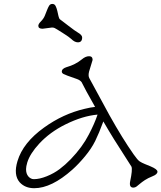

<svg xmlns="http://www.w3.org/2000/svg" viewBox="-20 -965 829 986"><path d="M665 -1.5Q642.1 -1.5 648.4 -33.7Q661.1 -93.3 655.3 -108.9L565.4 -250Q539.6 -291.5 510.7 -341.3Q488.3 -280.3 469 -241.2Q449.7 -202.1 416.5 -162.1Q383.3 -122.1 351.6 -93.8Q244.6 1.5 155.8 1.5Q108.9 1.5 81.1 -28.8Q48.3 -66.4 69.8 -137.7Q98.1 -232.4 206.5 -310.1Q304.2 -380.4 415 -406.2Q444.8 -413.6 468.3 -416Q415 -509.8 398.9 -543.5Q390.1 -554.2 374 -559.6Q314 -580.1 305.7 -585.2Q297.4 -590.3 297.4 -597.2Q297.4 -612.8 322.8 -620.6Q366.7 -632.8 400.4 -660.2Q419.4 -676.3 437.5 -676.3Q455.6 -676.3 455.6 -657.2L437.5 -597.7Q432.1 -576.2 438.5 -564L542 -373.5Q609.4 -252.9 666.5 -171.9Q686.5 -143.1 697.5 -136Q708.5 -128.9 724.1 -122.6Q739.7 -116.2 753.9 -110.4Q788.6 -95.7 788.6 -83.5Q788.6 -69.8 763.9 -60.1Q739.3 -50.3 723.9 -40Q708.5 -29.8 698.5 -21.2Q688.5 -12.7 681.2 -7.1Q673.8 -1.5 665 -1.5ZM120.1 -130.9Q113.8 -109.4 113.8 -96.7Q113.8 -84 116.7 -75.2Q119.6 -66.4 125 -59.6Q137.7 -44.9 153.8 -44.9Q183.1 -44.9 220.2 -59.8Q257.3 -74.7 286.6 -96.9Q315.9 -119.1 343.8 -147.9Q403.3 -210 436 -273.9Q465.3 -329.6 481 -376.5Q403.8 -369.6 316.4 -326.2Q236.3 -286.6 181.6 -227.5Q134.3 -176.3 120.1 -130.9ZM198.7 -817.4Q176.8 -817.4 176.8 -832.5Q176.8 -841.8 190.2 -855.2Q203.6 -868.7 210 -884Q216.3 -899.4 221.4 -912.8Q226.6 -926.3 232.2 -935.5Q237.8 -944.8 249 -944.8Q260.3 -944.8 265.6 -934.1Q271 -923.3 274.2 -909.4Q277.3 -895.5 280.3 -882.3Q283.2 -869.1 288.6 -865.2Q293.9 -861.3 305.7 -852.3Q317.4 -843.3 331.5 -832.5Q366.7 -805.2 379.9 -797.9Q401.9 -785.2 401.9 -772.5Q401.9 -747.6 379.9 -747.6Q363.3 -747.6 345.7 -765.1Q337.4 -773.4 302 -795.9Q266.6 -818.4 260.7 -821Q254.9 -823.7 247.1 -823.7Z"/></svg>

Font: Snowburst One
Style: Regular
Weight: 400
Designer: Annet Stirling
Foundry: Annet Stirling
Version: Version 1.001